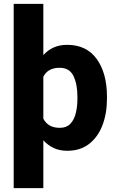

<svg xmlns="http://www.w3.org/2000/svg" viewBox="-20 -770 603 993"><path d="M533.2 -270V-259.8Q533.2 -183.1 509.8 -122.1Q486.3 -61 440.7 -25.6Q395 9.8 328.1 9.8Q288.1 9.8 257.6 -4.6Q227.1 -19 204.1 -44.4V203.1H50.8V-750H204.1V-484.9Q226.6 -510.3 257.1 -524.2Q287.6 -538.1 327.1 -538.1Q427.7 -538.1 480.5 -464.6Q533.2 -391.1 533.2 -270ZM380.4 -259.8V-270Q380.4 -334.5 359.9 -377Q339.4 -419.4 288.6 -419.4Q227.1 -419.4 204.1 -373V-156.2Q215.3 -134.3 236.1 -121.6Q256.8 -108.9 289.6 -108.9Q323.7 -108.9 343.5 -129.4Q363.3 -149.9 371.8 -184.1Q380.4 -218.3 380.4 -259.8Z"/></svg>

Font: Vazirmatn FD ExtraBold
Style: Regular
Weight: 800
Designer: Saber Rastikerdar
Foundry: Saber Rastikerdar
Version: Version 33.003